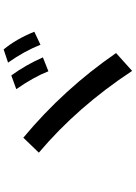

<svg xmlns="http://www.w3.org/2000/svg" viewBox="132 -931 735 1039"><g transform="rotate(-90 499.5 -411.5)"><path d="M635.3 -64Q440.9 -359.4 192.9 -568.8L273.9 -652.8Q537.6 -433.1 731.9 -150.9ZM633.3 -517.1Q602.1 -596.7 536.6 -690.9L610.8 -717.8Q668.5 -638.2 708.5 -546.9ZM776.9 -560.1Q741.7 -648.4 680.2 -735.4L751.5 -759.3Q808.1 -690.9 847.2 -593.3Z"/></g></svg>

Font: UDEV Gothic 35
Style: Bold
Weight: 700
Version: v2.1.0; ttfautohint (v1.8.4.7-5d5b-dirty) -l 6 -r 45 -G 200 